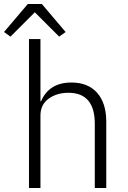

<svg xmlns="http://www.w3.org/2000/svg" viewBox="-51 -934 634 954"><path d="M87 -914H157L275 -775L243 -752L122 -873L1 -752L-31 -775ZM93 0V-740H150V-431H153Q193 -524 304 -524Q386 -524 431.5 -473Q477 -422 477 -329V0H420V-319Q420 -473 289 -473Q231 -473 190.5 -443.5Q150 -414 150 -360V0Z"/></svg>

Font: IBM Plex Sans Light
Style: Regular
Weight: 300
Designer: Mike Abbink, Paul van der Laan, Pieter van Rosmalen
Foundry: Bold Monday
Version: Version 3.0